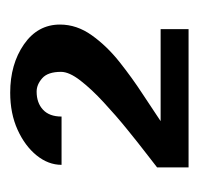

<svg xmlns="http://www.w3.org/2000/svg" viewBox="-27 -706 383 369"><g transform="rotate(-90 164.5 -521.5)"><path d="M27.3 -350.6V-411.1Q33.2 -416 53.7 -431.6Q74.2 -447.3 100.6 -468.8Q127 -490.2 152.3 -513.7Q177.7 -537.1 194.3 -558.6Q210.9 -580.1 210.9 -595.7Q210.9 -621.1 198.7 -631.8Q186.5 -642.6 172.9 -642.6Q151.4 -642.6 138.2 -630.4Q125 -618.2 125 -594.7H32.2Q32.2 -620.1 50.3 -642.6Q68.4 -665 99.6 -679.2Q130.9 -693.4 170.9 -693.4Q225.6 -693.4 263.7 -667Q301.8 -640.6 301.8 -597.7Q301.8 -565.4 281.2 -536.6Q260.7 -507.8 230 -483.4Q199.2 -459 168.5 -439Q137.7 -418.9 116.2 -404.3H293V-350.6Z"/></g></svg>

Font: Padauk Book
Style: Bold
Weight: 700
Designer: Debbi Hosken, Becca Hirsbrunner Spalinger
Foundry: SIL International
Version: Version 5.000